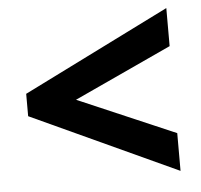

<svg xmlns="http://www.w3.org/2000/svg" viewBox="-43 -659 627 598"><g transform="rotate(-5 270.5 -360.5)"><path d="M498 -106V-224L193 -355L498 -496V-615L40 -387V-317Z"/></g></svg>

Font: Noto Sans Georgian SemiCondensed Bold
Style: Regular
Weight: 700
Width: 4
Designer: Monotype Design Team, Akaki Razmadze
Foundry: Google LLC
Version: Version 2.005